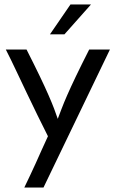

<svg xmlns="http://www.w3.org/2000/svg" viewBox="-20 -640 518 861"><path d="M204 -486Q227 -519 250 -553Q273 -587 296 -620H388L269 -486ZM175 201H89Q103 172 115.5 145.5Q128 119 140.5 91.5Q153 64 166 34.5Q179 5 195 -29Q172 -74 148 -123.5Q124 -173 100 -223Q76 -273 52.5 -323Q29 -373 6 -418H99Q135 -347 158.5 -298Q182 -249 197.5 -213.5Q213 -178 222.5 -153Q232 -128 239 -107Q247 -128 256.5 -153Q266 -178 281.5 -213.5Q297 -249 320.5 -298Q344 -347 380 -418H473Z"/></svg>

Font: JosefinSans
Style: SemiBold
Weight: 600
Designer: Santiago Orozco
Foundry: Typemade
Version: Version 1.0 ; ttfautohint (v1.3)